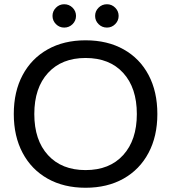

<svg xmlns="http://www.w3.org/2000/svg" viewBox="-20 -875 807 905"><path d="M383.3 10Q280.8 10 204.6 -32.9Q128.3 -75.8 86.7 -154.2Q45 -232.5 45 -337.5Q45 -443.3 86.7 -521.2Q128.3 -599.2 204.6 -642.1Q280.8 -685 383.3 -685Q486.7 -685 562.9 -642.1Q639.2 -599.2 680.4 -521.2Q721.7 -443.3 721.7 -337.5Q721.7 -232.5 680 -154.2Q638.3 -75.8 562.1 -32.9Q485.8 10 383.3 10ZM383.3 -73.3Q496.7 -73.3 560.8 -144.2Q625 -215 625 -337.5Q625 -460.8 560.8 -531.2Q496.7 -601.7 383.3 -601.7Q270.8 -601.7 206.3 -531.2Q141.7 -460.8 141.7 -337.5Q141.7 -214.2 206.3 -143.8Q270.8 -73.3 383.3 -73.3ZM484.2 -745Q460.8 -745 444.6 -761.2Q428.3 -777.5 428.3 -800Q428.3 -822.5 444.6 -838.8Q460.8 -855 484.2 -855Q506.7 -855 522.9 -838.8Q539.2 -822.5 539.2 -800Q539.2 -777.5 522.9 -761.2Q506.7 -745 484.2 -745ZM282.5 -745Q260 -745 243.8 -761.2Q227.5 -777.5 227.5 -800Q227.5 -822.5 243.8 -838.8Q260 -855 282.5 -855Q305.8 -855 322.1 -838.8Q338.3 -822.5 338.3 -800Q338.3 -777.5 322.1 -761.2Q305.8 -745 282.5 -745Z"/></svg>

Font: Funnel Display
Style: Regular
Weight: 400
Designer: NORD ID, Kristian Moeller
Foundry: Dicotype
Version: Version 1.000